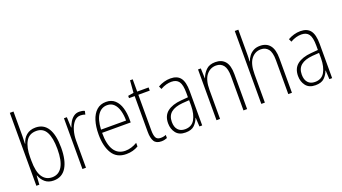

<svg xmlns="http://www.w3.org/2000/svg" viewBox="-60 -1315 3350 1880"><g transform="rotate(-20 1615.0 -375.0)"><path d="M113 -506Q113 -463 111 -425H114Q127 -476 165 -507.5Q203 -539 260 -539Q345 -539 388 -470Q431 -401 431 -268Q431 -136 386.5 -63Q342 10 254 10Q200 10 166 -18.5Q132 -47 115 -93H112L106 0H75V-760H113ZM257 -505Q181 -505 147 -444.5Q113 -384 113 -283V-247Q113 -133 149 -79Q185 -25 250 -25Q319 -25 355.5 -85.5Q392 -146 392 -268Q392 -385 359.5 -445Q327 -505 257 -505Z M717 -538Q731 -538 745 -535.5Q759 -533 772 -527L764 -491Q754 -495 742 -497.5Q730 -500 716 -500Q676 -500 648.5 -468.5Q621 -437 606.5 -387.5Q592 -338 592 -283V0H555V-529H585L590 -420H593Q602 -448 618 -475Q634 -502 658.5 -520Q683 -538 717 -538Z M995 -539Q1052 -539 1087.5 -506Q1123 -473 1139 -418.5Q1155 -364 1155 -300V-267H857Q856 -149 895.5 -86.5Q935 -24 1013 -24Q1075 -24 1137 -61V-23Q1109 -7 1078.5 1.5Q1048 10 1011 10Q912 10 865.5 -64.5Q819 -139 819 -263Q819 -345 838.5 -407Q858 -469 897 -504Q936 -539 995 -539ZM995 -505Q936 -505 899.5 -454Q863 -403 858 -300H1119Q1119 -357 1106 -403.5Q1093 -450 1065.5 -477.5Q1038 -505 995 -505Z M1381 -24Q1397 -24 1411.5 -27Q1426 -30 1436 -35V-2Q1424 3 1409 6.5Q1394 10 1375 10Q1322 10 1301 -24Q1280 -58 1280 -124V-496H1221V-520L1280 -530L1290 -657H1318V-529H1437V-496H1318V-124Q1318 -74 1331 -49Q1344 -24 1381 -24Z M1666 -539Q1737 -539 1770 -496Q1803 -453 1803 -357V0H1774L1769 -92H1767Q1752 -51 1721 -20.5Q1690 10 1628 10Q1561 10 1528.5 -32Q1496 -74 1496 -133Q1496 -212 1547.5 -252.5Q1599 -293 1693 -301L1766 -307V-353Q1766 -437 1741.5 -471Q1717 -505 1664 -505Q1638 -505 1610 -497.5Q1582 -490 1550 -472L1536 -503Q1566 -520 1599 -529.5Q1632 -539 1666 -539ZM1696 -271Q1616 -264 1575.5 -230.5Q1535 -197 1535 -133Q1535 -80 1561 -51Q1587 -22 1634 -22Q1703 -22 1734.5 -76Q1766 -130 1767 -218V-276Z M2134 -539Q2200 -539 2235.5 -497Q2271 -455 2271 -365V0H2233V-356Q2233 -435 2206 -470Q2179 -505 2130 -505Q2068 -505 2028.5 -455Q1989 -405 1989 -302V0H1952V-529H1981L1985 -425H1987Q2002 -469 2036.5 -504Q2071 -539 2134 -539Z M2456 -503Q2456 -462 2453 -430H2456Q2466 -458 2484 -482.5Q2502 -507 2530.5 -523Q2559 -539 2600 -539Q2667 -539 2702.5 -494.5Q2738 -450 2738 -360V0H2700V-354Q2700 -435 2672 -469.5Q2644 -504 2596 -504Q2535 -504 2495.5 -453.5Q2456 -403 2456 -295V0H2419V-760H2456Z M3020 -539Q3091 -539 3124 -496Q3157 -453 3157 -357V0H3128L3123 -92H3121Q3106 -51 3075 -20.5Q3044 10 2982 10Q2915 10 2882.5 -32Q2850 -74 2850 -133Q2850 -212 2901.5 -252.5Q2953 -293 3047 -301L3120 -307V-353Q3120 -437 3095.5 -471Q3071 -505 3018 -505Q2992 -505 2964 -497.5Q2936 -490 2904 -472L2890 -503Q2920 -520 2953 -529.5Q2986 -539 3020 -539ZM3050 -271Q2970 -264 2929.5 -230.5Q2889 -197 2889 -133Q2889 -80 2915 -51Q2941 -22 2988 -22Q3057 -22 3088.5 -76Q3120 -130 3121 -218V-276Z"/></g></svg>

Font: Noto Sans Khmer Condensed ExtraLight
Style: Regular
Weight: 200
Width: 3
Designer: Danh Hong and the Monotype Design Team
Foundry: Monotype Imaging Inc.
Version: Version 2.004; ttfautohint (v1.8.4.7-5d5b)